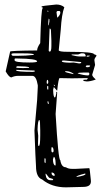

<svg xmlns="http://www.w3.org/2000/svg" viewBox="-20 -805 476 841"><path d="M226.6 -785.2Q248 -785.2 261.7 -773.4Q250 -742.2 246.1 -674.8L237.3 -585Q237.3 -578.1 276.4 -578.1Q391.6 -578.1 391.6 -567.4Q396.5 -567.4 403.3 -561.5Q393.6 -548.8 393.6 -543V-540L396.5 -520.5L383.8 -477.5Q383.8 -470.7 398.4 -458V-456.1Q375 -448.2 360.4 -448.2Q344.7 -449.2 344.7 -453.1V-455.1L353.5 -456.1H360.4L364.3 -460V-461.9L360.4 -462.9L294.9 -461.9L241.2 -462.9Q236.3 -462.9 230.5 -408.2H229.5L215.8 -423.8L212.9 -413.1V-407.2Q213.9 -379.9 219.7 -377.9Q223.6 -377.9 226.6 -395.5V-402.3H229.5L230.5 -399.4L223.6 -305.7Q235.4 -103.5 244.1 -103.5Q249 -72.3 268.6 -72.3Q279.3 -65.4 294.9 -65.4H312.5L371.1 -68.4Q373 -68.4 377.9 -16.6Q379.9 -1 371.6 6.3Q363.3 13.7 343.8 13.7L268.6 15.6Q207 15.6 165 -18.6Q137.7 -28.3 137.7 -77.1Q135.7 -103.5 130.9 -233.4L142.6 -366.2L145.5 -423.8V-431.6Q138.7 -472.7 122.1 -472.7H92.8H58.6Q43.9 -472.7 29.3 -465.8Q19.5 -466.8 4.9 -492.2L24.4 -579.1Q24.4 -583 142.6 -584Q142.6 -596.7 156.2 -616.2Q160.2 -768.6 167 -768.6V-771.5Q167 -773.4 162.1 -773.4V-776.4Q162.1 -779.3 226.6 -785.2ZM189.5 -758.8H188.5V-752.9H191.4V-756.8ZM231.4 -756.8 227.5 -752.9V-751L230.5 -728.5H232.4Q244.1 -740.2 244.1 -749V-752.9L241.2 -756.8ZM196.3 -720.7 193.4 -723.6Q191.4 -713.9 191.4 -698.2V-694.3H193.4L196.3 -710.9ZM199.2 -679.7H197.3L193.4 -583V-582L196.3 -579.1H198.2Q205.1 -579.1 205.1 -603.5V-626L203.1 -673.8Q201.2 -679.7 199.2 -679.7ZM30.3 -567.4Q30.3 -560.5 39.1 -560.5H53.7Q93.8 -560.5 127.9 -564.5V-566.4Q127.9 -571.3 80.1 -571.3H39.1Q30.3 -571.3 30.3 -567.4ZM335 -571.3 322.3 -566.4H310.5H293.9V-563.5Q315.4 -557.6 331.1 -557.6H353.5Q355.5 -557.6 355.5 -560.5Q353.5 -571.3 344.7 -571.3ZM362.3 -561.5 359.4 -559.6V-557.6L362.3 -556.6Q372.1 -556.6 373 -560.5V-561.5ZM45.9 -548.8 43.9 -546.9V-541Q43.9 -531.2 109.4 -531.2Q142.6 -531.2 142.6 -536.1Q142.6 -547.9 56.6 -548.8ZM253.9 -540 251 -537.1V-536.1Q251 -531.2 286.1 -530.3L302.7 -531.2L325.2 -527.3H329.1Q335.9 -527.3 335.9 -533.2H335L260.7 -540ZM359.4 -518.6 355.5 -514.6V-513.7L359.4 -510.7H364.3Q373 -510.7 375 -516.6L372.1 -518.6ZM54.7 -514.6 50.8 -511.7Q50.8 -507.8 55.7 -507.8L80.1 -506.8L106.4 -507.8L107.4 -508.8V-510.7Q95.7 -514.6 63.5 -514.6ZM130.9 -496.1 50.8 -499V-497.1Q50.8 -490.2 125 -490.2L132.8 -492.2V-493.2ZM270.5 -493.2H265.6V-490.2Q266.6 -488.3 299.8 -480.5H301.8V-482.4Q286.1 -493.2 270.5 -493.2ZM320.3 -483.4Q346.7 -474.6 367.2 -474.6L371.1 -478.5V-484.4L368.2 -487.3H346.7Q320.3 -487.3 320.3 -483.4ZM184.6 -448.2V-440.4L187.5 -437.5Q191.4 -438.5 191.4 -444.3V-448.2L189.5 -455.1H188.5Q184.6 -454.1 184.6 -448.2ZM220.7 -430.7 215.8 -434.6V-431.6L219.7 -427.7H220.7ZM189.5 -428.7H187.5L186.5 -423.8V-418.9L187.5 -413.1H191.4V-421.9V-426.8ZM191.4 -361.3H188.5V-353.5L191.4 -349.6H193.4V-353.5ZM144.5 -237.3 147.5 -210 146.5 -175.8 147.5 -166H150.4Q156.2 -166 156.2 -211.9V-234.4Q156.2 -279.3 152.3 -279.3Q145.5 -279.3 144.5 -237.3ZM208 -160.2H206.1L205.1 -153.3V-145.5Q205.1 -138.7 209 -137.7H210.9Q214.8 -138.7 214.8 -144.5Q213.9 -160.2 208 -160.2ZM215.8 -118.2 211.9 -107.4Q211.9 -85 221.7 -79.1L223.6 -83V-91.8Q222.7 -116.2 215.8 -118.2ZM177.7 -111.3H174.8V-96.7L176.8 -90.8H177.7L179.7 -92.8V-109.4ZM206.1 -49.8V-48.8V-43Q207 -39.1 212.9 -35.2H219.7V-37.1Q219.7 -47.9 206.1 -49.8ZM314.5 -30.3H318.4Q354.5 -36.1 354.5 -43L352.5 -44.9Q314.5 -35.2 314.5 -30.3ZM181.6 -43.9H179.7V-40Q182.6 -15.6 201.2 -15.6H210.9L212.9 -18.6V-19.5Q212.9 -21.5 195.3 -26.4Z"/></svg>

Font: Love Ya Like A Sister
Style: Regular
Weight: 400
Designer: Kimberly Geswein
Foundry: Kimberly Geswein
Version: Version 1.002 2007